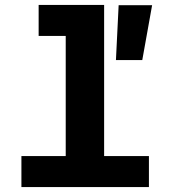

<svg xmlns="http://www.w3.org/2000/svg" viewBox="-20 -760 690 780"><path d="M247 0V-740H403V0ZM67 0V-126H585V0ZM137 -614V-740H325V-614ZM451 -516 462 -739H598L558 -516Z"/></svg>

Font: Azeret Mono Thin
Style: Regular
Weight: 100
Designer: Martin Vácha
Foundry: Displaay
Version: Version 1.002